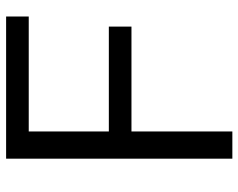

<svg xmlns="http://www.w3.org/2000/svg" viewBox="-96 -684 780 628"><g transform="rotate(-90 294.0 -370.0)"><path d="M89 -740H554V-666H178V-404H521V-330H178V0H89Z"/></g></svg>

Font: EncodeSans
Style: Regular
Weight: 400
Designer: Pablo Impallari, Andres Torresi
Foundry: Pablo Impallari, Andres Torresi
Version: Version 1.000; ttfautohint (v1.4.1)